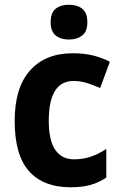

<svg xmlns="http://www.w3.org/2000/svg" viewBox="-20 -781 512 811"><path d="M278 10Q163 10 102.5 -58Q42 -126 42 -270Q42 -411 107 -483.5Q172 -556 287 -556Q338 -556 376 -546Q414 -536 444 -520L403 -409Q372 -423 345 -431Q318 -439 291 -439Q186 -439 186 -271Q186 -188 213.5 -148Q241 -108 292 -108Q331 -108 364.5 -119.5Q398 -131 429 -152V-31Q398 -10 362.5 0Q327 10 278 10ZM271 -761Q306 -761 327.5 -744Q349 -727 349 -687Q349 -648 327 -631Q305 -614 271 -614Q237 -614 215.5 -631Q194 -648 194 -687Q194 -727 215 -744Q236 -761 271 -761Z"/></svg>

Font: Noto Sans Ethiopic SemiCondensed
Style: Bold
Weight: 700
Width: 4
Designer: Monotype Design Team
Foundry: Monotype Imaging Inc.
Version: Version 2.102; ttfautohint (v1.8.4.7-5d5b)